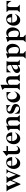

<svg xmlns="http://www.w3.org/2000/svg" viewBox="3031 -3781 965 7067"><g transform="rotate(-90 3513.5 -247.5)"><path d="M65.9 -409.2 0 -490.2H265.1L191.9 -425.8L296.9 -168L309.1 -133.8L397.9 -349.1L372.1 -409.2L306.2 -490.2H569.8L498 -425.8L602.1 -168L613.8 -146L722.2 -425.8L649.9 -490.2H828.1L769 -428.2L584 22H562L419.9 -299.8L277.8 22H255.9Z M940.9 -312H1134.8V-320.8Q1134.8 -395.5 1109.6 -432.9Q1084.5 -470.2 1047.9 -470.2Q1021 -470.2 999.3 -455.3Q977.5 -440.4 965.6 -417Q953.6 -393.6 947.3 -368.2Q940.9 -342.8 940.9 -318.8ZM1264.6 -283.2H1263.7V-282.2H942.9Q946.8 -235.4 960.9 -199.5Q975.1 -163.6 996.6 -142.1Q1018.1 -120.6 1044.2 -109.9Q1070.3 -99.1 1100.6 -99.1Q1150.9 -99.1 1191.4 -121.1Q1231.9 -143.1 1243.7 -174.8L1258.8 -168.9Q1244.1 -132.3 1224.4 -101.6Q1204.6 -70.8 1177.2 -43.7Q1149.9 -16.6 1112.8 -1.2Q1075.7 14.2 1032.7 14.2Q969.7 14.2 922.1 -20.5Q874.5 -55.2 851.1 -108.4Q827.6 -161.6 827.6 -223.1Q827.6 -262.7 837.2 -301.5Q846.7 -340.3 866.5 -376.2Q886.2 -412.1 914.6 -439.7Q942.9 -467.3 983.2 -483.6Q1023.4 -500 1070.8 -500Q1160.2 -500 1211.7 -443.1Q1263.2 -386.2 1263.7 -285.2Z M1490.2 -631.8V-490.2H1682.6L1660.6 -436H1490.2V-189.9Q1490.2 -119.1 1508.1 -93.5Q1525.9 -67.9 1571.3 -67.9Q1597.7 -67.9 1626 -82.3Q1654.3 -96.7 1669.4 -126L1681.6 -109.9Q1645 -47.4 1601.6 -17.6Q1558.1 12.2 1498.5 12.2Q1441.9 12.2 1406.2 -24.9Q1370.6 -62 1370.6 -142.1V-426.8L1304.2 -490.2Z M1852.5 -312H2046.4V-320.8Q2046.4 -395.5 2021.2 -432.9Q1996.1 -470.2 1959.5 -470.2Q1932.6 -470.2 1910.9 -455.3Q1889.2 -440.4 1877.2 -417Q1865.2 -393.6 1858.9 -368.2Q1852.5 -342.8 1852.5 -318.8ZM2176.3 -283.2H2175.3V-282.2H1854.5Q1858.4 -235.4 1872.6 -199.5Q1886.7 -163.6 1908.2 -142.1Q1929.7 -120.6 1955.8 -109.9Q1981.9 -99.1 2012.2 -99.1Q2062.5 -99.1 2103 -121.1Q2143.6 -143.1 2155.3 -174.8L2170.4 -168.9Q2155.8 -132.3 2136 -101.6Q2116.2 -70.8 2088.9 -43.7Q2061.5 -16.6 2024.4 -1.2Q1987.3 14.2 1944.3 14.2Q1881.3 14.2 1833.7 -20.5Q1786.1 -55.2 1762.7 -108.4Q1739.3 -161.6 1739.3 -223.1Q1739.3 -262.7 1748.8 -301.5Q1758.3 -340.3 1778.1 -376.2Q1797.9 -412.1 1826.2 -439.7Q1854.5 -467.3 1894.8 -483.6Q1935.1 -500 1982.4 -500Q2071.8 -500 2123.3 -443.1Q2174.8 -386.2 2175.3 -285.2Z M2813 0H2544.9L2617.2 -85.9V-308.1Q2617.2 -340.3 2614.3 -360.8Q2611.3 -381.3 2602.3 -399.4Q2593.3 -417.5 2575.4 -425.8Q2557.6 -434.1 2529.3 -434.1Q2466.3 -434.1 2421.9 -375V-85.9L2494.1 0H2226.1L2302.2 -85.9V-356L2233.9 -433.1L2421.9 -500V-409.2Q2450.7 -454.1 2495.4 -478Q2540 -502 2586.9 -502Q2661.1 -502 2699 -458.5Q2736.8 -415 2736.8 -341.8V-85.9Z M2857.9 -189H2866.2Q2886.2 -123 2939.7 -75.4Q2993.2 -27.8 3053.2 -27.8Q3085.9 -27.8 3106.9 -44.2Q3127.9 -60.5 3127.9 -92.8Q3127.9 -116.7 3113.3 -133.8Q3098.6 -150.9 3075.2 -161.4Q3051.8 -171.9 3023.7 -181.4Q2995.6 -190.9 2967.3 -203.6Q2939 -216.3 2915.5 -233.6Q2892.1 -251 2877.4 -281Q2862.8 -311 2862.8 -351.1Q2862.8 -408.7 2909.2 -449.5Q2955.6 -490.2 3029.8 -490.2H3140.1L3177.2 -511.2V-345.2L3170.9 -346.2Q3142.6 -396 3100.8 -427Q3059.1 -458 3013.2 -458Q2980.5 -457.5 2962.6 -439.7Q2944.8 -421.9 2944.8 -392.1Q2944.8 -374 2956.5 -359.6Q2968.3 -345.2 2987.5 -336.7Q3006.8 -328.1 3031.5 -318.8Q3056.2 -309.6 3082 -301.5Q3107.9 -293.5 3132.6 -280.3Q3157.2 -267.1 3176.5 -251.2Q3195.8 -235.4 3207.5 -209.5Q3219.2 -183.6 3219.2 -150.9Q3219.2 -109.4 3200 -77.1Q3180.7 -44.9 3150.4 -26.6Q3120.1 -8.3 3087.4 0.7Q3054.7 9.8 3022.9 9.8Q2981.4 9.8 2937.7 3.9Q2894 -2 2867.2 -13.2Z M3657.7 -330.1H3650.9Q3621.1 -389.6 3584.2 -422.4Q3547.4 -455.1 3493.7 -455.1Q3465.8 -455.1 3444.8 -443.1Q3423.8 -431.2 3412.1 -410.6Q3400.4 -390.1 3394.5 -366.5Q3388.7 -342.8 3388.7 -315.9Q3388.7 -259.8 3400.6 -218Q3412.6 -176.3 3433.8 -152.6Q3455.1 -128.9 3480.7 -117.9Q3506.3 -106.9 3537.6 -106.9Q3584.5 -106.9 3622.1 -136.2Q3659.7 -165.5 3670.4 -196.8L3681.6 -192.9Q3674.8 -166.5 3663.6 -140.1Q3652.3 -113.8 3633.3 -85.7Q3614.3 -57.6 3591.3 -36.4Q3568.4 -15.1 3536.4 -1.5Q3504.4 12.2 3468.8 12.2Q3421.4 12.2 3383.3 -7.8Q3345.2 -27.8 3321.8 -61.5Q3298.3 -95.2 3285.9 -137.2Q3273.4 -179.2 3273.4 -225.1Q3273.4 -262.2 3282.2 -298.6Q3291 -335 3311.5 -369.9Q3332 -404.8 3361.8 -431.4Q3391.6 -458 3437 -474.1Q3482.4 -490.2 3537.6 -490.2H3657.7Z M3925.3 -710V-411.1Q3954.1 -456.1 3998.8 -480Q4043.5 -503.9 4090.3 -503.9Q4164.6 -503.9 4202.4 -460.7Q4240.2 -417.5 4240.2 -344.2V-85.9H4241.2L4315.4 0H4047.4L4120.6 -85V-310.1Q4120.6 -335.4 4118.9 -353Q4117.2 -370.6 4111.8 -387.5Q4106.4 -404.3 4096.7 -414.3Q4086.9 -424.3 4070.8 -430.2Q4054.7 -436 4032.2 -436Q3969.7 -436 3925.3 -377V-85.9L3999.5 0H3731.4L3805.7 -85.9V-565.9L3737.3 -643.1Z M4653.8 -110.8V-292Q4621.1 -278.8 4595.5 -265.9Q4569.8 -252.9 4553 -242.4Q4536.1 -231.9 4524.4 -220Q4512.7 -208 4506.3 -199.2Q4500 -190.4 4496.8 -178.5Q4493.7 -166.5 4492.9 -158.7Q4492.2 -150.9 4492.2 -138.2Q4492.2 -104 4512.9 -86.4Q4533.7 -68.8 4566.9 -68.8Q4613.3 -68.8 4653.8 -110.8ZM4849.1 0H4653.8V-84Q4615.7 -46.9 4569.8 -18.6Q4523.9 9.8 4480 9.8Q4425.3 9.8 4392.6 -18.6Q4359.9 -46.9 4359.9 -105Q4359.9 -126.5 4367.4 -146Q4375 -165.5 4387.5 -181.4Q4399.9 -197.3 4421.4 -213.1Q4442.9 -229 4465.1 -241.7Q4487.3 -254.4 4520.3 -268.6Q4553.2 -282.7 4582.8 -293.9Q4612.3 -305.2 4653.8 -319.8Q4653.8 -338.4 4653.6 -349.1Q4653.3 -359.9 4652.3 -375.5Q4651.4 -391.1 4648.9 -400.1Q4646.5 -409.2 4642.6 -420.7Q4638.7 -432.1 4632.3 -438.5Q4626 -444.8 4617.4 -450.7Q4608.9 -456.5 4596.9 -459.2Q4585 -461.9 4569.8 -461.9Q4541 -461.9 4515.9 -452.6Q4490.7 -443.4 4468.8 -424.1Q4446.8 -404.8 4429.7 -383.5Q4412.6 -362.3 4391.1 -330.1H4383.8V-490.2H4795.9L4773.9 -403.8V-64.9H4774.9Z M5082.5 -397.9V-103Q5107.4 -74.7 5142.1 -54.9Q5176.8 -35.2 5214.8 -35.2Q5240.2 -35.2 5259.3 -43.2Q5278.3 -51.3 5289.3 -63.7Q5300.3 -76.2 5306.9 -95Q5313.5 -113.8 5315.7 -132.3Q5317.9 -150.9 5317.9 -173.8Q5317.9 -288.1 5274.7 -356.9Q5231.4 -425.8 5165.5 -425.8Q5126 -425.8 5082.5 -397.9ZM4894.5 -454.1 5082.5 -511.2V-424.8Q5113.3 -460.4 5149.2 -480.2Q5185.1 -500 5235.8 -500Q5298.3 -500 5344.7 -465.8Q5391.1 -431.6 5413.3 -379.2Q5435.5 -326.7 5435.5 -265.1Q5435.5 -230 5427.2 -193.8Q5418.9 -157.7 5398.9 -120.8Q5378.9 -84 5349.9 -55.7Q5320.8 -27.3 5275.6 -9.3Q5230.5 8.8 5175.8 8.8Q5138.2 8.8 5082.5 -2.9V128.9L5175.8 214.8H4888.7L4962.9 128.9V-377Z M5686 -397.9V-103Q5710.9 -74.7 5745.6 -54.9Q5780.3 -35.2 5818.4 -35.2Q5843.8 -35.2 5862.8 -43.2Q5881.8 -51.3 5892.8 -63.7Q5903.8 -76.2 5910.4 -95Q5917 -113.8 5919.2 -132.3Q5921.4 -150.9 5921.4 -173.8Q5921.4 -288.1 5878.2 -356.9Q5835 -425.8 5769 -425.8Q5729.5 -425.8 5686 -397.9ZM5498 -454.1 5686 -511.2V-424.8Q5716.8 -460.4 5752.7 -480.2Q5788.6 -500 5839.4 -500Q5901.9 -500 5948.2 -465.8Q5994.6 -431.6 6016.8 -379.2Q6039.1 -326.7 6039.1 -265.1Q6039.1 -230 6030.8 -193.8Q6022.5 -157.7 6002.4 -120.8Q5982.4 -84 5953.4 -55.7Q5924.3 -27.3 5879.2 -9.3Q5834 8.8 5779.3 8.8Q5741.7 8.8 5686 -2.9V128.9L5779.3 214.8H5492.2L5566.4 128.9V-377Z M6213.9 -312H6407.7V-320.8Q6407.7 -395.5 6382.6 -432.9Q6357.4 -470.2 6320.8 -470.2Q6293.9 -470.2 6272.2 -455.3Q6250.5 -440.4 6238.5 -417Q6226.6 -393.6 6220.2 -368.2Q6213.9 -342.8 6213.9 -318.8ZM6537.6 -283.2H6536.6V-282.2H6215.8Q6219.7 -235.4 6233.9 -199.5Q6248 -163.6 6269.5 -142.1Q6291 -120.6 6317.1 -109.9Q6343.3 -99.1 6373.5 -99.1Q6423.8 -99.1 6464.4 -121.1Q6504.9 -143.1 6516.6 -174.8L6531.7 -168.9Q6517.1 -132.3 6497.3 -101.6Q6477.5 -70.8 6450.2 -43.7Q6422.9 -16.6 6385.7 -1.2Q6348.6 14.2 6305.7 14.2Q6242.7 14.2 6195.1 -20.5Q6147.5 -55.2 6124 -108.4Q6100.6 -161.6 6100.6 -223.1Q6100.6 -262.7 6110.1 -301.5Q6119.6 -340.3 6139.4 -376.2Q6159.2 -412.1 6187.5 -439.7Q6215.8 -467.3 6256.1 -483.6Q6296.4 -500 6343.8 -500Q6433.1 -500 6484.6 -443.1Q6536.1 -386.2 6536.6 -285.2Z M7012.2 -313H7004.4Q6973.6 -386.2 6933.8 -419.7Q6894 -453.1 6855.5 -453.1Q6845.2 -453.1 6836.9 -451.9Q6828.6 -450.7 6822 -446.8Q6815.4 -442.9 6810.3 -439.7Q6805.2 -436.5 6801.5 -428.7Q6797.9 -420.9 6795.2 -415.5Q6792.5 -410.2 6791 -398.2Q6789.6 -386.2 6788.6 -378.9Q6787.6 -371.6 6787.1 -355.5Q6786.6 -339.4 6786.6 -330.1Q6786.6 -320.8 6786.6 -300.8V-85.9L6879.4 0H6592.3L6666.5 -85.9V-413.1L6598.1 -490.2H7012.2Z"/></g></svg>

Font: Bluu Next
Style: Bold
Weight: 700
Designer: Jean-Baptiste Morizot, Igor Stepanchenko (Cyrillic)
Foundry: Igor Stepanchenko
Version: Version 1.005